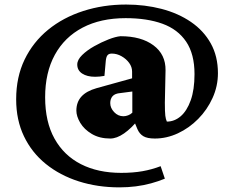

<svg xmlns="http://www.w3.org/2000/svg" viewBox="-20 -599 1017 841"><path d="M502.9 221.7Q407.2 221.7 324.7 195.3Q242.2 168.9 180.7 119.1Q119.1 69.3 85 -2Q50.8 -73.2 50.8 -164.1Q50.8 -261.7 87.9 -338.4Q125 -415 190.9 -468.8Q256.8 -522.5 344.7 -550.8Q432.6 -579.1 532.2 -579.1Q614.3 -579.1 687.5 -560.1Q760.7 -541 816.4 -502.9Q872.1 -464.8 903.3 -408.7Q934.6 -352.5 934.6 -278.3Q934.6 -221.7 911.1 -169.9Q887.7 -118.2 848.1 -78.1Q808.6 -38.1 759.3 -15.1Q710 7.8 658.2 7.8Q625 7.8 607.9 -2.4Q590.8 -12.7 582 -33.2L562.5 -80.1L585.9 -75.2Q555.7 -37.1 523.4 -14.6Q491.2 7.8 462.9 7.8Q416 7.8 382.3 -12.2Q348.6 -32.2 331.5 -61Q314.5 -89.8 314.5 -114.3Q314.5 -151.4 336.4 -175.8Q358.4 -200.2 403.3 -212.9L558.6 -255.9V-285.2Q558.6 -305.7 545.9 -323.2Q533.2 -340.8 512.7 -352.5Q492.2 -364.3 469.7 -364.3Q457 -364.3 451.2 -357.4Q445.3 -350.6 443.4 -333L437.5 -266.6Q426.8 -264.6 416.5 -263.7Q406.2 -262.7 396.5 -262.7Q361.3 -262.7 339.8 -276.9Q318.4 -291 318.4 -316.4Q318.4 -336.9 339.8 -357.9Q361.3 -378.9 392.6 -396.5Q423.8 -414.1 455.1 -426.3Q486.3 -438.5 507.8 -440.4Q598.6 -440.4 652.3 -400.4Q706.1 -360.4 705.1 -291L702.1 -149.4Q702.1 -108.4 704.1 -92.3Q706.1 -76.2 710.9 -66.4Q744.1 -66.4 771.5 -89.8Q798.8 -113.3 815.4 -159.7Q832 -206.1 832 -274.4Q832 -362.3 795.4 -416.5Q758.8 -470.7 691.4 -495.1Q624 -519.5 530.3 -519.5Q420.9 -519.5 341.8 -478Q262.7 -436.5 220.2 -358.9Q177.7 -281.2 177.7 -172.9Q177.7 -65.4 218.8 8.3Q259.8 82 334.5 120.1Q409.2 158.2 510.7 158.2Q562.5 158.2 604 150.9Q645.5 143.6 683.6 128.9L702.1 183.6Q673.8 195.3 641.6 204.1Q609.4 212.9 574.7 217.3Q540 221.7 502.9 221.7ZM520.5 -89.8Q530.3 -89.8 541 -93.8Q551.8 -97.7 559.6 -105.5V-198.2L507.8 -191.4Q483.4 -189.5 473.1 -177.7Q462.9 -166 462.9 -147.5Q462.9 -126 480 -107.9Q497.1 -89.8 520.5 -89.8Z"/></svg>

Font: Crimson Pro ExtraBold
Style: Regular
Weight: 800
Designer: Jacques Le Bailly
Foundry: Baron von Fonthausen
Version: Version 1.003